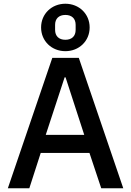

<svg xmlns="http://www.w3.org/2000/svg" viewBox="-20 -1008 702 1028"><path d="M330 -734C403 -734 460 -788 460 -861C460 -934 403 -988 330 -988C257 -988 200 -934 200 -861C200 -788 257 -734 330 -734ZM330 -795C295 -795 275 -815 275 -848V-875C275 -908 295 -928 330 -928C365 -928 385 -908 385 -875V-848C385 -815 365 -795 330 -795ZM640 0 402 -698H260L22 0H137L198 -189H459L522 0ZM431 -286H225L326 -594H331Z"/></svg>

Font: IBM Plex Thai Looped Medium
Style: Regular
Weight: 500
Designer: Mike Abbink, Paul van der Laan, Pieter van Rosmalen, Ben Mitchell, Mark Frömberg
Foundry: Bold Monday
Version: Version 1.0